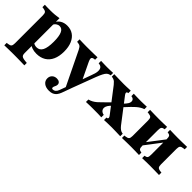

<svg xmlns="http://www.w3.org/2000/svg" viewBox="68 -1132 2025 2025"><g transform="rotate(45 1080.5 -119.5)"><path d="M155.6 183.9Q119.4 183.9 87.1 184.7Q54.8 185.5 18.5 186.3V150L34.7 148.4Q63.7 145.2 73.4 133.5Q83.1 121.8 83.1 91.9V-209.7H228.2V91.9Q228.2 112.1 233.5 123Q238.7 133.9 252.4 139.5Q266.1 145.2 291.9 147.6L317.7 150V186.3Q288.7 185.5 262.5 185.1Q236.3 184.7 210.1 184.3Q183.9 183.9 155.6 183.9ZM342.7 -430.6Q395.2 -430.6 433.1 -404.4Q471 -378.2 491.5 -329.8Q512.1 -281.5 512.1 -213.7Q512.1 -142.7 489.5 -92.7Q466.9 -42.7 423.8 -16.1Q380.6 10.5 319.4 10.5Q282.3 10.5 253.6 0Q225 -10.5 208.9 -29L214.5 -62.9Q225 -51.6 239.9 -45.2Q254.8 -38.7 273.4 -38.7Q318.5 -38.7 339.9 -80.2Q361.3 -121.8 361.3 -208.9Q361.3 -289.5 343.5 -329.8Q325.8 -370.2 287.9 -370.2Q267.7 -370.2 249.6 -357.3Q231.5 -344.4 221 -319.4L214.5 -346.8Q231.5 -389.5 264.5 -410.1Q297.6 -430.6 342.7 -430.6ZM83.1 -209.7V-321.8Q83.1 -353.2 73.4 -364.9Q63.7 -376.6 34.7 -380.6L18.5 -382.3V-418.5Q38.7 -417.7 56.5 -417.3Q74.2 -416.9 97.6 -416.9Q136.3 -416.9 167.7 -419.8Q199.2 -422.6 228.2 -427.4V-418.5V-209.7Z M802.4 67.7 607.3 -334.7Q599.2 -350.8 592.3 -360.1Q585.5 -369.4 576.2 -374.2Q566.9 -379 552.4 -380.6L535.5 -383.1V-419.4Q556.5 -418.5 586.7 -417.7Q616.9 -416.9 642.7 -416.9H644.4H649.2Q675.8 -416.9 704.8 -417.3Q733.9 -417.7 760.1 -418.1Q786.3 -418.5 803.2 -419.4V-383.1L788.7 -381.5Q766.1 -378.2 761.3 -364.5Q756.5 -350.8 775.8 -311.3L867.7 -120.2L842.7 -108.9L890.3 -239.5Q908.9 -286.3 910.9 -316.1Q912.9 -346 901.6 -362.1Q890.3 -378.2 867.7 -381.5L856.5 -383.1V-419.4Q883.1 -418.5 905.2 -417.7Q927.4 -416.9 949.2 -416.9Q971.8 -416.9 993.1 -417.7Q1014.5 -418.5 1036.3 -419.4V-383.1L1023.4 -380.6Q1006.5 -376.6 994 -364.9Q981.5 -353.2 968.5 -328.6Q955.6 -304 938.7 -260.5L815.3 67.7ZM689.5 192.7Q641.9 192.7 613.7 170.6Q585.5 148.4 585.5 112.1Q585.5 80.6 606 60.9Q626.6 41.1 658.9 41.1Q682.3 41.1 696.4 52Q710.5 62.9 710.5 81.5Q710.5 91.9 706.5 102Q702.4 112.1 698 121.4Q693.5 130.6 693.5 140.3Q693.5 154.8 709.7 154.8Q727.4 154.8 741.1 143.1Q754.8 131.5 763.7 107.3L804.8 -4L839.5 4L800 112.1Q790.3 137.9 775.8 156Q761.3 174.2 740.3 183.5Q719.4 192.7 689.5 192.7Z M1319.4 0V-37.1Q1330.6 -37.1 1335.5 -41.9Q1340.3 -46.8 1338.7 -55.6Q1337.1 -64.5 1328.2 -75.8L1129.8 -334.7Q1116.1 -351.6 1105.2 -361.3Q1094.4 -371 1082.3 -375.4Q1070.2 -379.8 1054 -381.5V-418.5Q1087.1 -417.7 1125.8 -416.5Q1164.5 -415.3 1199.2 -415.3Q1220.2 -415.3 1239.5 -416.1Q1258.9 -416.9 1274.6 -417.7Q1290.3 -418.5 1300 -418.5V-381.5Q1288.7 -381.5 1283.5 -376.6Q1278.2 -371.8 1279.8 -363.3Q1281.5 -354.8 1290.3 -342.7L1488.7 -83.9Q1504.8 -63.7 1521.4 -52Q1537.9 -40.3 1561.3 -37.1V0Q1533.1 -0.8 1499.2 -2Q1465.3 -3.2 1433.1 -3.2Q1400 -3.2 1368.1 -2Q1336.3 -0.8 1319.4 0ZM1050 0V-36.3Q1074.2 -42.7 1094.8 -54Q1115.3 -65.3 1134.7 -81.9Q1154 -98.4 1174.2 -119.4L1260.5 -204.8L1284.7 -178.2L1255.6 -148.4Q1237.9 -128.2 1231.5 -109.7Q1225 -91.1 1229 -75.8Q1233.1 -60.5 1246 -50Q1258.9 -39.5 1279 -36.3V0Q1262.1 -1.6 1226.6 -2Q1191.1 -2.4 1144.4 -2.4Q1128.2 -2.4 1114.1 -2Q1100 -1.6 1085.1 -1.2Q1070.2 -0.8 1050 0ZM1349.2 -220.2 1325 -248.4 1359.7 -286.3Q1380.6 -309.7 1385.5 -330.6Q1390.3 -351.6 1380.2 -365.7Q1370.2 -379.8 1345.2 -382.3V-418.5Q1358.1 -417.7 1375 -417.3Q1391.9 -416.9 1412.1 -416.5Q1432.3 -416.1 1454.8 -416.1Q1474.2 -416.1 1490.7 -416.9Q1507.3 -417.7 1539.5 -418.5V-382.3Q1517.7 -375 1498.8 -363.3Q1479.8 -351.6 1460.9 -335.1Q1441.9 -318.5 1421.8 -297.6Z M2002.4 -2.4Q1972.6 -2.4 1946 -1.6Q1919.4 -0.8 1887.9 0V-36.3L1895.2 -37.1Q1915.3 -40.3 1922.6 -51.6Q1929.8 -62.9 1929.8 -94.4V-209.7H2075V-94.4Q2075 -64.5 2084.7 -52.8Q2094.4 -41.1 2123.4 -37.9L2139.5 -36.3V0Q2103.2 -0.8 2071.4 -1.6Q2039.5 -2.4 2002.4 -2.4ZM1724.2 -2.4Q1687.9 -2.4 1655.6 -1.6Q1623.4 -0.8 1587.1 0V-36.3L1603.2 -37.9Q1632.3 -41.1 1641.9 -52.8Q1651.6 -64.5 1651.6 -94.4V-325Q1651.6 -354.8 1641.9 -366.5Q1632.3 -378.2 1603.2 -381.5L1587.1 -383.1V-419.4Q1623.4 -418.5 1655.6 -417.7Q1687.9 -416.9 1724.2 -416.9Q1754.8 -416.9 1781.9 -417.7Q1808.9 -418.5 1841.1 -419.4V-383.1L1833.1 -382.3Q1812.9 -379 1804.8 -367.7Q1796.8 -356.5 1796.8 -325V-94.4Q1796.8 -62.9 1804.8 -51.6Q1812.9 -40.3 1833.1 -37.1L1841.1 -36.3V0Q1808.9 -0.8 1781.9 -1.6Q1754.8 -2.4 1724.2 -2.4ZM1929.8 -209.7V-325Q1929.8 -356.5 1922.2 -367.7Q1914.5 -379 1893.5 -382.3L1885.5 -383.1V-419.4Q1917.7 -418.5 1944.8 -417.7Q1971.8 -416.9 2002.4 -416.9Q2039.5 -416.9 2071.4 -417.7Q2103.2 -418.5 2139.5 -419.4V-383.1L2123.4 -381.5Q2094.4 -378.2 2084.7 -366.5Q2075 -354.8 2075 -325V-209.7ZM1747.6 -34.7 1746.8 -82.3 1977.4 -383.9V-336.3Z"/></g></svg>

Font: Playfair 9pt Black
Style: Regular
Weight: 900
Designer: Claus Eggers Sørensen
Foundry: Claus Eggers Sørensen
Version: Version 2.203